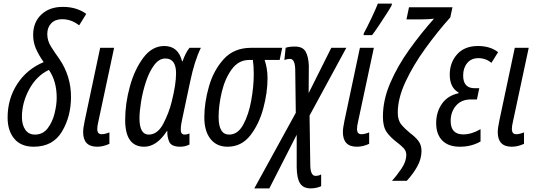

<svg xmlns="http://www.w3.org/2000/svg" viewBox="-20 -800 2975 1060"><path d="M166 10Q272 10 322 -73.5Q372 -157 372 -265Q372 -380 308 -474Q283 -509 262 -542Q241 -575 241 -612Q241 -649 263 -671.5Q285 -694 323 -694Q374 -694 417 -660L456 -723Q438 -738 404.5 -750Q371 -762 326 -762Q253 -762 208 -719.5Q163 -677 163 -607Q163 -566 179 -530Q195 -494 221 -457Q128 -418 75 -336Q22 -254 22 -151Q22 -78 59 -34Q96 10 166 10ZM173 -57Q138 -57 119.5 -84Q101 -111 101 -154Q101 -233 141.5 -307.5Q182 -382 250 -414Q293 -352 293 -261Q293 -222 281.5 -174.5Q270 -127 243.5 -92Q217 -57 173 -57Z M516 10Q550 10 584 -6V-69Q559 -59 541 -59Q517 -59 517 -88Q517 -105 523 -129L610 -536H533L448 -135Q439 -92 439 -71Q439 10 516 10Z M776 10Q845 10 901 -76H904Q902 -48 913.5 -19Q925 10 975 10Q1002 10 1026 -2V-63Q1012 -57 1000 -57Q978 -57 978 -84Q978 -109 986 -143L1030 -350Q1054 -465 1089 -536H1026Q1004 -508 988 -462H985Q964 -546 887 -546Q820 -546 771.5 -481.5Q723 -417 697 -322.5Q671 -228 671 -138Q671 10 776 10ZM801 -57Q750 -57 750 -147Q750 -184 759 -239.5Q768 -295 786 -349.5Q804 -404 831 -440.5Q858 -477 893 -477Q952 -477 952 -395Q952 -334 928 -239Q913 -177 881.5 -117Q850 -57 801 -57Z M1236 10Q1313 10 1361.5 -52Q1410 -114 1433.5 -201.5Q1457 -289 1457 -367Q1457 -398 1452.5 -423Q1448 -448 1441 -469H1524L1538 -536H1366Q1272 -536 1215.5 -474Q1159 -412 1133.5 -322.5Q1108 -233 1108 -152Q1108 -76 1142 -33Q1176 10 1236 10ZM1245 -57Q1187 -57 1187 -153Q1187 -219 1204.5 -292.5Q1222 -366 1259.5 -417.5Q1297 -469 1356 -469H1376Q1381 -436 1381 -391Q1381 -323 1367 -245Q1353 -167 1323 -112Q1293 -57 1245 -57Z M1384 240H1467L1618 -56V124Q1619 186 1637 213Q1655 240 1695 240Q1726 240 1753 228V163Q1739 171 1722 171Q1693 171 1693 108L1689 -162L1892 -536H1809L1684 -286L1685 -437Q1683 -488 1667 -515.5Q1651 -543 1608 -543Q1574 -543 1557 -536L1550 -469Q1568 -475 1581 -475Q1610 -475 1610 -409L1613 -177Z M1950 10Q1984 10 2018 -6V-69Q1993 -59 1975 -59Q1951 -59 1951 -88Q1951 -105 1957 -129L2044 -536H1967L1882 -135Q1873 -92 1873 -71Q1873 10 1950 10ZM1987 -606H2034Q2047 -622 2069 -655Q2091 -688 2112 -720.5Q2133 -753 2142 -770L2144 -780H2066Q2055 -751 2030 -698.5Q2005 -646 1989 -617Z M2144 198H2226Q2261 160 2284 118.5Q2307 77 2307 33Q2307 0 2289.5 -22.5Q2272 -45 2247 -63Q2216 -88 2196 -112Q2176 -136 2176 -178Q2176 -257 2219 -349Q2262 -441 2329 -533.5Q2396 -626 2466 -704L2478 -760H2238L2224 -693H2301Q2349 -693 2376 -697Q2304 -616 2239.5 -526Q2175 -436 2134.5 -342Q2094 -248 2094 -156Q2094 -100 2115 -70.5Q2136 -41 2172 -14Q2193 2 2208 17.5Q2223 33 2223 55Q2223 92 2196.5 131Q2170 170 2144 198Z M2519 10Q2583 10 2633 -19V-87Q2584 -58 2537 -58Q2468 -58 2468 -133Q2468 -182 2497.5 -216.5Q2527 -251 2580 -251H2613L2626 -313H2600Q2537 -313 2537 -383Q2537 -425 2559.5 -452Q2582 -479 2621 -479Q2662 -479 2693 -453L2730 -512Q2686 -546 2619 -546Q2545 -546 2504 -500.5Q2463 -455 2463 -388Q2463 -316 2512 -289L2511 -285Q2451 -272 2419.5 -226.5Q2388 -181 2388 -120Q2388 -59 2421.5 -24.5Q2455 10 2519 10Z M2805 10Q2839 10 2873 -6V-69Q2848 -59 2830 -59Q2806 -59 2806 -88Q2806 -105 2812 -129L2899 -536H2822L2737 -135Q2728 -92 2728 -71Q2728 10 2805 10Z"/></svg>

Font: Noto Sans UI Condensed
Style: Italic
Weight: 400
Width: 3
Italic angle: -12°
Designer: Monotype Design Team
Foundry: Monotype Imaging Inc.
Version: Version 1.901